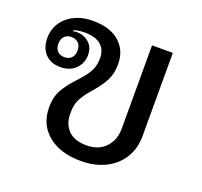

<svg xmlns="http://www.w3.org/2000/svg" viewBox="-104 -678 849 808"><g transform="rotate(20 320.5 -274.0)"><path d="M334 12Q242 12 187 -33Q132 -78 132 -155Q132 -203 151 -235.5Q170 -268 204 -304Q234 -336 248.5 -361.5Q263 -387 263 -421Q263 -461 238 -481.5Q213 -502 165 -502Q151 -502 139 -500Q127 -498 117 -495L118 -490Q126 -492 133 -492Q166 -492 188.5 -472Q211 -452 211 -417Q211 -381 186 -355.5Q161 -330 118 -330Q74 -330 49.5 -356.5Q25 -383 25 -427Q25 -454 35.5 -478Q46 -502 66 -520Q86 -538 115 -549Q144 -560 182 -560Q259 -560 301 -523Q343 -486 343 -424Q343 -383 328 -353Q313 -323 284 -289Q255 -257 240 -230.5Q225 -204 225 -171V-158Q225 -114 252.5 -86Q280 -58 334 -58Q388 -58 419 -91Q450 -124 450 -176V-548H543V-174Q543 -132 527.5 -97.5Q512 -63 484 -38.5Q456 -14 418 -1Q380 12 334 12ZM120 -375Q140 -375 151.5 -387Q163 -399 163 -420Q163 -441 151.5 -453Q140 -465 120 -465Q100 -465 88.5 -453Q77 -441 77 -420Q77 -399 88.5 -387Q100 -375 120 -375Z"/></g></svg>

Font: IBM Plex Sans Thai Looped Text
Style: Regular
Weight: 450
Designer: Mike Abbink, Paul van der Laan, Pieter van Rosmalen, Ben Mitchell, Mark Frömberg
Foundry: Bold Monday
Version: Version 1.1